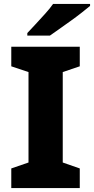

<svg xmlns="http://www.w3.org/2000/svg" viewBox="-20 -950 475 970"><path d="M383 0H37V-99L124 -129V-586L37 -615V-714H383V-615L297 -586V-129L383 -99ZM435 -920Q418 -906 392 -885.5Q366 -865 336.5 -844Q307 -823 279.5 -803.5Q252 -784 232 -770H118V-783Q136 -802 160 -828Q184 -854 208.5 -881Q233 -908 248 -930H435Z"/></svg>

Font: Noto Sans Hebrew Thin ExtraBold
Style: Regular
Weight: 800
Version: Version 3.001